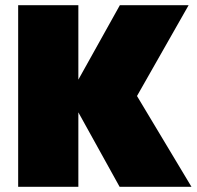

<svg xmlns="http://www.w3.org/2000/svg" viewBox="-20 -720 758 740"><path d="M50 0H282V-287L441 0H718L508 -350L707 -700H442L282 -413V-700H50Z"/></svg>

Font: Chess Sans Black
Style: Regular
Weight: 900
Designer: Wolf Bōese
Foundry: Wolf Bōese
Version: Version 7.223;Glyphs 3.3 (3306)